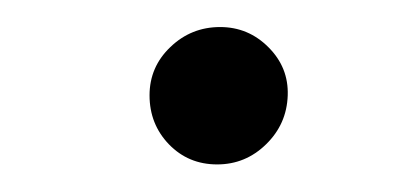

<svg xmlns="http://www.w3.org/2000/svg" viewBox="-20 -389 308 142"><path d="M140.6 -267.4Q119.3 -267.4 104.9 -282.3Q90.6 -297.2 90.6 -318.5Q90.6 -339.5 106 -354.2Q121.4 -369 142.8 -369Q163.7 -369 178.6 -354Q193.5 -339.1 192.8 -318.5Q192.1 -297.2 176.8 -282.3Q161.6 -267.4 140.6 -267.4Z"/></svg>

Font: Karasuma Gothic
Style: Light Italic
Weight: 300
Italic angle: 9.39998°
Designer: Rasmus Andersson / Ryoko Nishizuka
Foundry: rsms
Version: Version 1.00